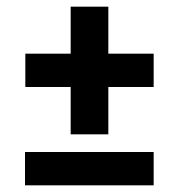

<svg xmlns="http://www.w3.org/2000/svg" viewBox="-20 -556 535 576"><path d="M441 -395V-295H305V-153H192V-295H56V-395H192V-536H305V-395ZM55 0V-100H441V0Z"/></svg>

Font: Squada One
Style: Regular
Weight: 400
Designer: Joe Prince
Foundry: Joe Prince
Version: Version 1.001